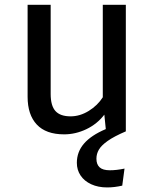

<svg xmlns="http://www.w3.org/2000/svg" viewBox="-20 -561 655 820"><path d="M517.4 0Q467.2 21.5 439.7 41Q412.3 60.5 402.1 78.5Q391.8 96.4 391.8 116.9Q391.8 141 405.4 153.6Q419 166.2 449.2 166.2Q477.4 166.2 511.8 159L502.1 231.8Q468.7 239.5 437.9 239.5Q399 239.5 369.5 225.9Q340 212.3 324.1 188.5Q308.2 164.6 308.2 134.4Q308.2 87.7 338.7 52.3Q369.2 16.9 431.8 -9.7L425.6 -71.3Q394.9 -31.3 348.7 -9.2Q302.6 12.8 253.8 12.8Q176.4 12.8 137.2 -29Q97.9 -70.8 97.9 -147.7V-540.5H196.4V-160Q196.4 -109.2 216.9 -86.7Q237.4 -64.1 281.5 -64.1Q321.5 -64.1 359.2 -87.4Q396.9 -110.8 419 -145.6V-540.5H517.4Z"/></svg>

Font: Fira Code Fixed Retina
Style: Regular
Weight: 450
Monospace: yes
Designer: Carrois Corporate, Edenspiekermann AG, Nikita Prokopov
Foundry: Carrois Corporate, Edenspiekermann AG, Nikita Prokopov
Version: Version 5.002